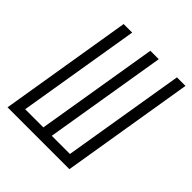

<svg xmlns="http://www.w3.org/2000/svg" viewBox="-200 -868 1001 1001"><g transform="rotate(45 300.0 -367.5)"><path d="M16 0 137 -735H200L88 -58H222L334 -735H396L284 -58H418L530 -735H593L472 0Z"/></g></svg>

Font: Iosevka Light Extended
Style: Italic
Weight: 300
Width: 7
Italic angle: -9°
Monospace: yes
Designer: Belleve Invis
Foundry: Belleve Invis
Version: Version 32.5.0; ttfautohint (v1.8.4)